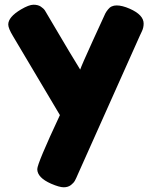

<svg xmlns="http://www.w3.org/2000/svg" viewBox="-20 -558 644 814"><path d="M530 -521Q589 -495 589 -458Q589 -440 581 -424Q573 -408 573 -407L311 179Q303 198 297.5 208Q292 218 280 227Q268 236 250 236Q232 236 197 221Q138 195 138 159Q138 135 234 -70L35 -405Q15 -438 15 -454Q15 -486 69 -518Q103 -538 122 -538Q141 -538 153 -530Q165 -522 170.5 -513.5Q176 -505 225.5 -420.5Q275 -336 320 -263Q325 -279 374 -386.5Q423 -494 426.5 -501Q430 -508 438 -518Q451 -535 474.5 -535Q498 -535 530 -521Z"/></svg>

Font: Fredoka One
Style: Regular
Weight: 400
Version: Version 1.001;April 7, 2020;FontCreator 12.0.0.2522 64-bit